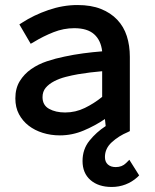

<svg xmlns="http://www.w3.org/2000/svg" viewBox="-20 -526 614 763"><path d="M386 -243Q362 -241 338 -238Q314 -235 290 -231Q267 -227 241.5 -220.5Q216 -214 195 -203Q174 -192 161.5 -177Q149 -162 149 -140Q149 -108 175 -93.5Q201 -79 239 -79Q280 -79 317 -97Q354 -115 386 -141ZM397 -53Q359 -27 313 -7.5Q267 12 218 12Q182 12 150 2Q118 -8 94 -26.5Q70 -45 55.5 -72Q41 -99 41 -135Q41 -175 58.5 -203.5Q76 -232 104 -251.5Q132 -271 166.5 -282.5Q201 -294 236 -301Q273 -309 310.5 -314Q348 -319 386 -322Q381 -366 354 -390Q327 -414 275 -414Q233 -414 192.5 -398Q152 -382 116 -360L102 -352L57 -429L68 -436Q114 -466 172 -486Q230 -506 288 -506Q342 -506 381 -490.5Q420 -475 446 -447.5Q472 -420 484 -382.5Q496 -345 496 -300V-5L488 -1Q452 14 424.5 39Q397 64 397 98Q397 117 408.5 127.5Q420 138 440 138Q465 138 481 122L494 109L533 171L526 178Q505 197 479 207Q453 217 424 217Q371 217 339.5 189.5Q308 162 308 114Q308 67 335.5 33Q363 -1 400 -25Z"/></svg>

Font: Codetta
Style: Bold
Weight: 700
Designer: Ulrich Proeller
Foundry: PROSA GmbH
Version: Version 2.00;September 29, 2018;FontCreator 11.5.0.2427 64-b